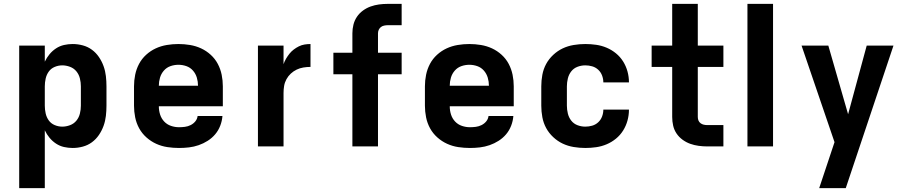

<svg xmlns="http://www.w3.org/2000/svg" viewBox="-20 -755 4690 990"><path d="M79 215V-520H211V-437Q221 -458 235.5 -475.5Q250 -493 269 -505.5Q288 -518 310 -523Q332 -528 355 -528Q381 -528 407 -521Q433 -514 454 -498.5Q475 -483 490 -461Q505 -439 514 -414Q523 -389 526 -362.5Q529 -336 529 -310V-210Q529 -184 526 -157.5Q523 -131 514 -106Q505 -81 490 -59Q475 -37 454 -21.5Q433 -6 407 1Q381 8 355 8Q332 8 310 3Q288 -2 269 -14.5Q250 -27 235.5 -44.5Q221 -62 211 -83V215ZM301 -102Q321 -102 341 -109.5Q361 -117 374 -133Q387 -149 392 -169.5Q397 -190 397 -210V-310Q397 -330 392 -350.5Q387 -371 374 -387Q361 -403 341 -410.5Q321 -418 301 -418Q281 -418 262 -410Q243 -402 231.5 -386Q220 -370 215.5 -350Q211 -330 211 -310V-210Q211 -190 215.5 -170Q220 -150 231.5 -134Q243 -118 262 -110Q281 -102 301 -102Z M903 8Q873 8 843 3.5Q813 -1 785.5 -13.5Q758 -26 735 -46.5Q712 -67 697.5 -93.5Q683 -120 677 -150Q671 -180 671 -210V-310Q671 -340 677 -369.5Q683 -399 697 -425.5Q711 -452 733.5 -472.5Q756 -493 783 -505.5Q810 -518 840 -523Q870 -528 900 -528Q930 -528 960 -523Q990 -518 1017 -505.5Q1044 -493 1066.5 -472.5Q1089 -452 1103 -425.5Q1117 -399 1123 -369.5Q1129 -340 1129 -310V-207H799Q799 -185 805.5 -164.5Q812 -144 826.5 -128.5Q841 -113 861.5 -106Q882 -99 903 -99Q918 -99 933.5 -101Q949 -103 963 -110Q977 -117 987 -129Q997 -141 999 -157H1127Q1125 -131 1115.5 -106.5Q1106 -82 1089.5 -62.5Q1073 -43 1051 -29Q1029 -15 1004.5 -6.5Q980 2 954.5 5Q929 8 903 8ZM799 -313H1001Q1001 -334 995 -354.5Q989 -375 975 -391Q961 -407 941 -414Q921 -421 900 -421Q879 -421 859 -414Q839 -407 825 -391Q811 -375 805 -354.5Q799 -334 799 -313Z M1310 0V-520H1442V-424Q1447 -439 1455 -452.5Q1463 -466 1472.5 -478Q1482 -490 1494.5 -499.5Q1507 -509 1521 -516Q1535 -523 1550.5 -525.5Q1566 -528 1581 -528V-410Q1563 -410 1544.5 -407Q1526 -404 1509.5 -396Q1493 -388 1479.5 -375.5Q1466 -363 1457 -346.5Q1448 -330 1445 -312Q1442 -294 1442 -276V0Z M1797 0V-372H1699V-483H1797V-583Q1797 -606 1802.5 -628Q1808 -650 1820.5 -668.5Q1833 -687 1851.5 -700.5Q1870 -714 1891 -721.5Q1912 -729 1934 -732Q1956 -735 1979 -735H2051V-625H1979Q1970 -625 1960.5 -623Q1951 -621 1944 -615.5Q1937 -610 1933 -601.5Q1929 -593 1929 -583V-483H2051V-372H1929V0Z M2403 8Q2373 8 2343 3.5Q2313 -1 2285.5 -13.5Q2258 -26 2235 -46.5Q2212 -67 2197.5 -93.5Q2183 -120 2177 -150Q2171 -180 2171 -210V-310Q2171 -340 2177 -369.5Q2183 -399 2197 -425.5Q2211 -452 2233.5 -472.5Q2256 -493 2283 -505.5Q2310 -518 2340 -523Q2370 -528 2400 -528Q2430 -528 2460 -523Q2490 -518 2517 -505.5Q2544 -493 2566.5 -472.5Q2589 -452 2603 -425.5Q2617 -399 2623 -369.5Q2629 -340 2629 -310V-207H2299Q2299 -185 2305.5 -164.5Q2312 -144 2326.5 -128.5Q2341 -113 2361.5 -106Q2382 -99 2403 -99Q2418 -99 2433.5 -101Q2449 -103 2463 -110Q2477 -117 2487 -129Q2497 -141 2499 -157H2627Q2625 -131 2615.5 -106.5Q2606 -82 2589.5 -62.5Q2573 -43 2551 -29Q2529 -15 2504.5 -6.5Q2480 2 2454.5 5Q2429 8 2403 8ZM2299 -313H2501Q2501 -334 2495 -354.5Q2489 -375 2475 -391Q2461 -407 2441 -414Q2421 -421 2400 -421Q2379 -421 2359 -414Q2339 -407 2325 -391Q2311 -375 2305 -354.5Q2299 -334 2299 -313Z M2998 8Q2968 8 2938 3Q2908 -2 2881.5 -14.5Q2855 -27 2832.5 -48Q2810 -69 2796 -95Q2782 -121 2776.5 -150.5Q2771 -180 2771 -210V-310Q2771 -340 2776.5 -369.5Q2782 -399 2796 -425Q2810 -451 2832.5 -472Q2855 -493 2881.5 -505.5Q2908 -518 2938 -523Q2968 -528 2998 -528Q3026 -528 3054 -524Q3082 -520 3108 -509Q3134 -498 3156 -480Q3178 -462 3193 -438Q3208 -414 3215.5 -386.5Q3223 -359 3223 -331V-330H3091Q3091 -348 3084.5 -365.5Q3078 -383 3064.5 -395.5Q3051 -408 3033.5 -413Q3016 -418 2998 -418Q2977 -418 2957.5 -410.5Q2938 -403 2925.5 -387Q2913 -371 2908 -350.5Q2903 -330 2903 -310V-210Q2903 -190 2908 -169.5Q2913 -149 2925.5 -133Q2938 -117 2957.5 -109.5Q2977 -102 2998 -102Q3016 -102 3033.5 -107Q3051 -112 3064.5 -124.5Q3078 -137 3084.5 -154.5Q3091 -172 3091 -190H3223V-189Q3223 -161 3215.5 -133.5Q3208 -106 3193 -82Q3178 -58 3156 -40Q3134 -22 3108 -11Q3082 0 3054 4Q3026 8 2998 8Z M3627 0Q3605 0 3582.5 -3Q3560 -6 3539 -13.5Q3518 -21 3499.5 -34.5Q3481 -48 3468.5 -66.5Q3456 -85 3451 -107Q3446 -129 3446 -152V-410H3340V-520H3446V-735H3578V-520H3710V-410H3578V-152Q3578 -142 3581.5 -133.5Q3585 -125 3592.5 -119.5Q3600 -114 3609 -112Q3618 -110 3627 -110H3710V0Z M3834 0V-735H3966V0Z M4204 215Q4219 171 4233.5 126.5Q4248 82 4263 38L4283 -22L4113 -520H4251L4353 -166L4449 -520H4587L4341 215Z"/></svg>

Font: Iosevka Aile Extrabold
Style: Regular
Weight: 800
Designer: Belleve Invis
Foundry: Belleve Invis
Version: Version 27.3.5; ttfautohint (v1.8.4)